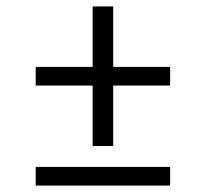

<svg xmlns="http://www.w3.org/2000/svg" viewBox="-20 -577 640 597"><path d="M268 -123V-311H91V-369H268V-557H332V-369H509V-311H332V-123ZM91 0V-58H509V0Z"/></svg>

Font: Iosevka SS04 Light Extended
Style: Regular
Weight: 300
Width: 7
Monospace: yes
Designer: Belleve Invis
Foundry: Belleve Invis
Version: Version 19.0.0; ttfautohint (v1.8.4)